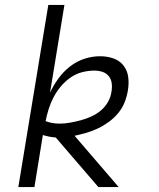

<svg xmlns="http://www.w3.org/2000/svg" viewBox="-20 -755 640 775"><path d="M377 0 205 -200Q191 -201 178.5 -203.5Q166 -206 153 -210L119 0H54L175 -735H240L182 -381Q196 -411 216 -438.5Q236 -466 263 -487Q290 -508 321.5 -518Q353 -528 384 -528Q412 -528 437 -519.5Q462 -511 478 -491Q494 -471 497.5 -444Q501 -417 496 -389Q492 -365 483 -342Q474 -319 457.5 -299Q441 -279 420 -263.5Q399 -248 376 -237Q353 -226 329 -219Q305 -212 281 -207L459 0ZM221 -256Q242 -256 263.5 -260Q285 -264 306 -269.5Q327 -275 348 -284.5Q369 -294 386.5 -308.5Q404 -323 415.5 -343Q427 -363 430 -385Q433 -402 431 -418.5Q429 -435 419 -447.5Q409 -460 393.5 -465Q378 -470 361 -470Q336 -470 311 -463.5Q286 -457 264 -441.5Q242 -426 225 -405.5Q208 -385 196 -362Q184 -339 176.5 -315Q169 -291 164 -266Q177 -261 191.5 -258.5Q206 -256 221 -256Z"/></svg>

Font: Iosevka Light Extended
Style: Italic
Weight: 300
Width: 7
Italic angle: -9°
Monospace: yes
Designer: Belleve Invis
Foundry: Belleve Invis
Version: Version 32.5.0; ttfautohint (v1.8.4)